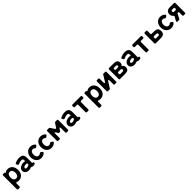

<svg xmlns="http://www.w3.org/2000/svg" viewBox="904 -3302 6278 6278"><g transform="rotate(-45 4043.0 -162.5)"><path d="M58 161V-474Q58 -489 67 -498Q76 -507 91 -507H144Q167 -507 170 -485Q173 -464 189 -478Q236 -519 299 -519Q361 -519 405 -497.5Q449 -476 478 -439Q507 -402 520.5 -352.5Q534 -303 534 -248Q534 -192 518.5 -144.5Q503 -97 473.5 -62.5Q444 -28 400 -8.5Q356 11 299 11Q265 11 235 -1Q216 -8 208 -8Q184 -8 184 29V161Q184 176 175 185Q166 194 151 194H91Q76 194 67 185Q58 176 58 161ZM294 -103Q325 -103 346.5 -115.5Q368 -128 381.5 -148Q395 -168 401 -194.5Q407 -221 407 -248Q407 -276 402 -304Q397 -332 384 -354.5Q371 -377 349 -391Q327 -405 294 -405Q260 -405 238 -390Q216 -375 203.5 -351Q191 -327 186.5 -298Q182 -269 182 -241Q182 -215 188.5 -190Q195 -165 208.5 -145.5Q222 -126 243 -114.5Q264 -103 294 -103Z M790 6Q713 10 659 -28Q606 -66 606 -138Q606 -179 625.5 -209.5Q645 -240 675.5 -260.5Q706 -281 743 -292Q780 -303 816 -304Q839 -306 860 -301Q865 -299 870 -297.5Q875 -296 880 -294Q899 -288 899 -307V-338Q899 -380 881 -393Q863 -405 830 -405Q795 -405 760 -395.5Q725 -386 693 -369Q683 -363 673 -363Q656 -363 645 -381L622 -420Q614 -432 617.5 -444Q621 -456 634 -463Q679 -487 729 -500.5Q779 -514 830 -514Q925 -514 972 -475Q1019 -436 1019 -338V-108Q1019 -87 1029 -84Q1036 -82 1050 -85Q1071 -90 1071 -69V-35Q1071 -18 1058 -10.5Q1045 -3 1031 -1Q1009 6 978 6Q946 6 926 -6Q910 -18 891 -18Q878 -18 867 -13Q834 3 790 6ZM787 -102Q841 -105 872 -123Q903 -139 901 -171Q899 -194 879 -201Q859 -208 826 -206Q781 -205 753 -183Q726 -160 727 -137Q729 -120 743 -111Q757 -100 787 -102Z M1349 11Q1293 11 1249 -10Q1205 -31 1175 -67Q1145 -103 1129.5 -150.5Q1114 -198 1114 -250Q1114 -304 1130 -352Q1146 -400 1176 -435.5Q1206 -471 1249.5 -492Q1293 -513 1349 -513Q1398 -513 1444 -494Q1490 -475 1522 -437Q1531 -426 1529 -414.5Q1527 -403 1516 -395L1472 -361Q1461 -353 1450 -353Q1434 -353 1418 -369Q1392 -395 1349 -395Q1319 -395 1298.5 -382Q1278 -369 1265.5 -348.5Q1253 -328 1247.5 -302Q1242 -276 1242 -250Q1242 -224 1247.5 -198.5Q1253 -173 1265.5 -152.5Q1278 -132 1298.5 -119.5Q1319 -107 1349 -107Q1392 -107 1419 -134Q1436 -149 1450 -149Q1460 -149 1472 -140L1516 -107Q1527 -99 1529 -87.5Q1531 -76 1522 -65Q1490 -27 1444 -8Q1398 11 1349 11Z M1821 11Q1765 11 1721 -10Q1677 -31 1647 -67Q1617 -103 1601.5 -150.5Q1586 -198 1586 -250Q1586 -304 1602 -352Q1618 -400 1648 -435.5Q1678 -471 1721.5 -492Q1765 -513 1821 -513Q1870 -513 1916 -494Q1962 -475 1994 -437Q2003 -426 2001 -414.5Q1999 -403 1988 -395L1944 -361Q1933 -353 1922 -353Q1906 -353 1890 -369Q1864 -395 1821 -395Q1791 -395 1770.5 -382Q1750 -369 1737.5 -348.5Q1725 -328 1719.5 -302Q1714 -276 1714 -250Q1714 -224 1719.5 -198.5Q1725 -173 1737.5 -152.5Q1750 -132 1770.5 -119.5Q1791 -107 1821 -107Q1864 -107 1891 -134Q1908 -149 1922 -149Q1932 -149 1944 -140L1988 -107Q1999 -99 2001 -87.5Q2003 -76 1994 -65Q1962 -27 1916 -8Q1870 11 1821 11Z M2103 -33V-476Q2103 -491 2112 -500Q2121 -509 2136 -509H2212Q2229 -509 2239 -494L2333 -353Q2346 -334 2360 -334Q2374 -334 2387 -353L2480 -494Q2490 -509 2508 -509H2583Q2598 -509 2607 -500Q2616 -491 2616 -476V-33Q2616 -18 2607 -9Q2598 0 2583 0H2524Q2509 0 2500 -9Q2491 -18 2491 -33V-230Q2491 -275 2475 -275Q2462 -275 2443 -244L2404 -181Q2394 -166 2376 -166H2343Q2325 -166 2315 -181L2277 -244Q2258 -275 2245 -275Q2229 -275 2229 -230V-33Q2229 -18 2220 -9Q2211 0 2196 0H2136Q2121 0 2112 -9Q2103 -18 2103 -33Z M2898 6Q2821 10 2767 -28Q2714 -66 2714 -138Q2714 -179 2733.5 -209.5Q2753 -240 2783.5 -260.5Q2814 -281 2851 -292Q2888 -303 2924 -304Q2947 -306 2968 -301Q2973 -299 2978 -297.5Q2983 -296 2988 -294Q3007 -288 3007 -307V-338Q3007 -380 2989 -393Q2971 -405 2938 -405Q2903 -405 2868 -395.5Q2833 -386 2801 -369Q2791 -363 2781 -363Q2764 -363 2753 -381L2730 -420Q2722 -432 2725.5 -444Q2729 -456 2742 -463Q2787 -487 2837 -500.5Q2887 -514 2938 -514Q3033 -514 3080 -475Q3127 -436 3127 -338V-108Q3127 -87 3137 -84Q3144 -82 3158 -85Q3179 -90 3179 -69V-35Q3179 -18 3166 -10.5Q3153 -3 3139 -1Q3117 6 3086 6Q3054 6 3034 -6Q3018 -18 2999 -18Q2986 -18 2975 -13Q2942 3 2898 6ZM2895 -102Q2949 -105 2980 -123Q3011 -139 3009 -171Q3007 -194 2987 -201Q2967 -208 2934 -206Q2889 -205 2861 -183Q2834 -160 2835 -137Q2837 -120 2851 -111Q2865 -100 2895 -102Z M3428 -33V-367Q3428 -382 3419 -391Q3410 -400 3395 -400H3300Q3285 -400 3276 -409Q3267 -418 3267 -433V-476Q3267 -491 3276 -500Q3285 -509 3300 -509H3684Q3699 -509 3708 -500Q3717 -491 3717 -476V-433Q3717 -418 3708 -409Q3699 -400 3684 -400H3588Q3573 -400 3564 -391Q3555 -382 3555 -367V-33Q3555 -18 3546 -9Q3537 0 3522 0H3461Q3446 0 3437 -9Q3428 -18 3428 -33Z M3834 161V-474Q3834 -489 3843 -498Q3852 -507 3867 -507H3920Q3943 -507 3946 -485Q3949 -464 3965 -478Q4012 -519 4075 -519Q4137 -519 4181 -497.5Q4225 -476 4254 -439Q4283 -402 4296.5 -352.5Q4310 -303 4310 -248Q4310 -192 4294.5 -144.5Q4279 -97 4249.5 -62.5Q4220 -28 4176 -8.5Q4132 11 4075 11Q4041 11 4011 -1Q3992 -8 3984 -8Q3960 -8 3960 29V161Q3960 176 3951 185Q3942 194 3927 194H3867Q3852 194 3843 185Q3834 176 3834 161ZM4070 -103Q4101 -103 4122.5 -115.5Q4144 -128 4157.5 -148Q4171 -168 4177 -194.5Q4183 -221 4183 -248Q4183 -276 4178 -304Q4173 -332 4160 -354.5Q4147 -377 4125 -391Q4103 -405 4070 -405Q4036 -405 4014 -390Q3992 -375 3979.5 -351Q3967 -327 3962.5 -298Q3958 -269 3958 -241Q3958 -215 3964.5 -190Q3971 -165 3984.5 -145.5Q3998 -126 4019 -114.5Q4040 -103 4070 -103Z M4401 -33V-476Q4401 -491 4410 -500Q4419 -509 4434 -509H4494Q4509 -509 4518 -500Q4527 -491 4527 -476V-316Q4527 -259 4547 -259Q4563 -259 4587 -299L4707 -494Q4717 -509 4735 -509H4809Q4824 -509 4833 -500Q4842 -491 4842 -476V-33Q4842 -18 4833 -9Q4824 0 4809 0H4749Q4734 0 4725 -9Q4716 -18 4716 -33V-190Q4716 -246 4696 -246Q4680 -246 4656 -207L4537 -15Q4527 0 4509 0H4434Q4419 0 4410 -9Q4401 -18 4401 -33Z M4959 -33V-476Q4959 -491 4968 -500Q4977 -509 4992 -509H5195Q5234 -509 5267.5 -503Q5301 -497 5325.5 -480.5Q5350 -464 5364.5 -436Q5379 -408 5379 -364Q5379 -341 5369.5 -315.5Q5360 -290 5341 -276Q5330 -268 5330.5 -263Q5331 -258 5343 -251Q5372 -235 5387 -205.5Q5402 -176 5402 -144Q5402 -96 5387.5 -67.5Q5373 -39 5347.5 -24Q5322 -9 5287.5 -4.5Q5253 0 5214 0H4992Q4977 0 4968 -9Q4959 -18 4959 -33ZM5117 -314H5187Q5211 -314 5230.5 -322Q5250 -330 5250 -358Q5250 -380 5236 -391Q5223 -400 5187 -400H5117Q5102 -400 5093 -391Q5084 -382 5084 -367V-347Q5084 -332 5093 -323Q5102 -314 5117 -314ZM5117 -109H5201Q5215 -109 5227.5 -110.5Q5240 -112 5250.5 -116.5Q5261 -121 5267 -131Q5273 -141 5273 -157Q5273 -174 5267 -183.5Q5261 -193 5250.5 -197.5Q5240 -202 5227.5 -203.5Q5215 -205 5201 -205H5117Q5102 -205 5093 -196Q5084 -187 5084 -172V-142Q5084 -127 5093 -118Q5102 -109 5117 -109Z M5674 6Q5597 10 5543 -28Q5490 -66 5490 -138Q5490 -179 5509.5 -209.5Q5529 -240 5559.5 -260.5Q5590 -281 5627 -292Q5664 -303 5700 -304Q5723 -306 5744 -301Q5749 -299 5754 -297.5Q5759 -296 5764 -294Q5783 -288 5783 -307V-338Q5783 -380 5765 -393Q5747 -405 5714 -405Q5679 -405 5644 -395.5Q5609 -386 5577 -369Q5567 -363 5557 -363Q5540 -363 5529 -381L5506 -420Q5498 -432 5501.5 -444Q5505 -456 5518 -463Q5563 -487 5613 -500.5Q5663 -514 5714 -514Q5809 -514 5856 -475Q5903 -436 5903 -338V-108Q5903 -87 5913 -84Q5920 -82 5934 -85Q5955 -90 5955 -69V-35Q5955 -18 5942 -10.5Q5929 -3 5915 -1Q5893 6 5862 6Q5830 6 5810 -6Q5794 -18 5775 -18Q5762 -18 5751 -13Q5718 3 5674 6ZM5671 -102Q5725 -105 5756 -123Q5787 -139 5785 -171Q5783 -194 5763 -201Q5743 -208 5710 -206Q5665 -205 5637 -183Q5610 -160 5611 -137Q5613 -120 5627 -111Q5641 -100 5671 -102Z M6204 -33V-367Q6204 -382 6195 -391Q6186 -400 6171 -400H6076Q6061 -400 6052 -409Q6043 -418 6043 -433V-476Q6043 -491 6052 -500Q6061 -509 6076 -509H6460Q6475 -509 6484 -500Q6493 -491 6493 -476V-433Q6493 -418 6484 -409Q6475 -400 6460 -400H6364Q6349 -400 6340 -391Q6331 -382 6331 -367V-33Q6331 -18 6322 -9Q6313 0 6298 0H6237Q6222 0 6213 -9Q6204 -18 6204 -33Z M6610 -33V-476Q6610 -491 6619 -500Q6628 -509 6643 -509H6704Q6719 -509 6728 -500Q6737 -491 6737 -476V-347Q6737 -332 6746 -323Q6755 -314 6770 -314H6866Q6911 -314 6946.5 -307Q6982 -300 7006 -282.5Q7030 -265 7042.5 -234.5Q7055 -204 7055 -157Q7055 -109 7041 -78Q7027 -47 7002.5 -30Q6978 -13 6943 -6.5Q6908 0 6866 0H6643Q6628 0 6619 -9Q6610 -18 6610 -33ZM6769 -109H6854Q6868 -109 6880.5 -110.5Q6893 -112 6903 -116.5Q6913 -121 6919 -131Q6925 -141 6925 -157Q6925 -174 6919 -183.5Q6913 -193 6903 -197.5Q6893 -202 6880.5 -203.5Q6868 -205 6854 -205H6769Q6754 -205 6745 -196Q6736 -187 6736 -172V-142Q6736 -127 6745 -118Q6754 -109 6769 -109Z M7357 11Q7301 11 7257 -10Q7213 -31 7183 -67Q7153 -103 7137.5 -150.5Q7122 -198 7122 -250Q7122 -304 7138 -352Q7154 -400 7184 -435.5Q7214 -471 7257.5 -492Q7301 -513 7357 -513Q7406 -513 7452 -494Q7498 -475 7530 -437Q7539 -426 7537 -414.5Q7535 -403 7524 -395L7480 -361Q7469 -353 7458 -353Q7442 -353 7426 -369Q7400 -395 7357 -395Q7327 -395 7306.5 -382Q7286 -369 7273.5 -348.5Q7261 -328 7255.5 -302Q7250 -276 7250 -250Q7250 -224 7255.5 -198.5Q7261 -173 7273.5 -152.5Q7286 -132 7306.5 -119.5Q7327 -107 7357 -107Q7400 -107 7427 -134Q7444 -149 7458 -149Q7468 -149 7480 -140L7524 -107Q7535 -99 7537 -87.5Q7539 -76 7530 -65Q7498 -27 7452 -8Q7406 11 7357 11Z M7625 -48 7698 -181Q7706 -195 7702 -207.5Q7698 -220 7684 -230Q7655 -253 7642 -285Q7629 -317 7629 -354Q7629 -432 7675.5 -470.5Q7722 -509 7797 -509H7994Q8009 -509 8018 -500Q8027 -491 8027 -476V-33Q8027 -18 8018 -9Q8009 0 7994 0H7934Q7919 0 7910 -9Q7901 -18 7901 -33V-171Q7901 -199 7873 -199H7865Q7845 -199 7836 -182L7749 -17Q7745 -9 7737 -4.5Q7729 0 7720 0H7653Q7628 0 7620.5 -13Q7613 -26 7625 -48ZM7800 -307H7868Q7883 -307 7892 -316Q7901 -325 7901 -340V-367Q7901 -382 7892 -391Q7883 -400 7868 -400H7800Q7757 -400 7757 -354Q7757 -307 7800 -307Z"/></g></svg>

Font: Higure Gothic Black
Style: Regular
Weight: 900
Designer: Yoshimichi Ohira
Foundry: Positype
Version: Version 1.000